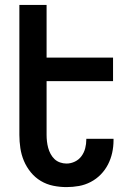

<svg xmlns="http://www.w3.org/2000/svg" viewBox="-20 -755 540 783"><path d="M251 8Q224 8 197 2.5Q170 -3 146.5 -17Q123 -31 105.5 -52.5Q88 -74 77.5 -99Q67 -124 63 -151Q59 -178 59 -205V-735H170V-520H441V-424H170V-205Q170 -192 171.5 -178.5Q173 -165 176.5 -152Q180 -139 186.5 -127Q193 -115 202.5 -106Q212 -97 225 -92.5Q238 -88 251 -88Q269 -88 285.5 -96Q302 -104 312.5 -118.5Q323 -133 327.5 -150.5Q332 -168 332 -186V-189H443V-183Q443 -157 437.5 -132Q432 -107 420.5 -84.5Q409 -62 391 -43.5Q373 -25 350 -13Q327 -1 302 3.5Q277 8 251 8Z"/></svg>

Font: Iosevka Term Curly
Style: Bold
Weight: 700
Designer: Belleve Invis
Foundry: Belleve Invis
Version: Version 32.3.0